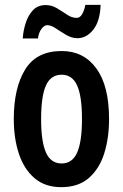

<svg xmlns="http://www.w3.org/2000/svg" viewBox="-20 -764 509 794"><path d="M431 -272Q431 -193 411 -129.5Q391 -66 347.5 -28Q304 10 233 10Q166 10 122.5 -27.5Q79 -65 58 -128.5Q37 -192 37 -272Q37 -400 84 -476.5Q131 -553 235 -553Q326 -553 378.5 -481Q431 -409 431 -272ZM150 -271Q150 -179 170 -133.5Q190 -88 235 -88Q279 -88 299 -133Q319 -178 319 -272Q319 -366 299 -410.5Q279 -455 235 -455Q190 -455 170 -410.5Q150 -366 150 -271ZM74 -605Q76 -636 86 -668Q96 -700 116 -721.5Q136 -743 169 -743Q194 -743 215.5 -730Q237 -717 257 -703.5Q277 -690 297 -690Q311 -690 320 -706Q329 -722 333 -744H396Q394 -677 366 -641.5Q338 -606 300 -606Q277 -606 254 -619.5Q231 -633 211 -646.5Q191 -660 175 -660Q163 -660 151.5 -644.5Q140 -629 137 -605Z"/></svg>

Font: Noto Sans Tamil ExtraCondensed SemiBold
Style: Regular
Weight: 600
Width: 2
Designer: Jelle Bosma - Monotype Design Team
Foundry: Monotype Imaging Inc.
Version: Version 2.004; ttfautohint (v1.8.4.7-5d5b)